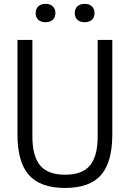

<svg xmlns="http://www.w3.org/2000/svg" viewBox="-20 -942 657 972"><path d="M309.5 9.5Q184.5 9.5 126.5 -55.8Q68.5 -121 68.5 -260.5V-740H144V-251Q144 -151.5 183.2 -104.5Q222.5 -57.5 309.5 -57.5Q396.5 -57.5 435.5 -104.5Q474.5 -151.5 474.5 -251V-740H548.5V-260.5Q548.5 -121 491.2 -55.8Q434 9.5 309.5 9.5ZM408.5 -829.5Q385.5 -829.5 372 -841.8Q358.5 -854 358.5 -875.5Q358.5 -897.5 372 -910Q385.5 -922.5 408.5 -922.5Q431.5 -922.5 445 -910Q458.5 -897.5 458.5 -875.5Q458.5 -854 445 -841.8Q431.5 -829.5 408.5 -829.5ZM210.5 -829.5Q187.5 -829.5 174 -841.8Q160.5 -854 160.5 -875.5Q160.5 -897.5 174 -910Q187.5 -922.5 210.5 -922.5Q233.5 -922.5 247 -910Q260.5 -897.5 260.5 -875.5Q260.5 -854 247 -841.8Q233.5 -829.5 210.5 -829.5Z"/></svg>

Font: Encode Sans Condensed Condensed
Style: Regular
Weight: 400
Width: 3
Designer: Multiple Designers
Foundry: Impallari Type
Version: Version 3.000; ttfautohint (v1.8.3) -l 8 -r 50 -G 200 -x 14 